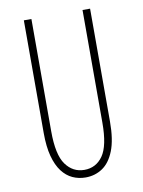

<svg xmlns="http://www.w3.org/2000/svg" viewBox="-81 -757 613 825"><g transform="rotate(-10 225.0 -344.5)"><path d="M226 11Q195.5 11 169.2 -1Q143 -13 123.2 -39Q103.5 -65 92.2 -106.8Q81 -148.5 81 -208V-700H114V-210Q114 -107.5 145 -64.8Q176 -22 226 -22Q277 -22 307 -64.5Q337 -107 337 -208V-700H370V-208Q370 -128.5 351 -80.5Q332 -32.5 299.5 -10.8Q267 11 226 11Z"/></g></svg>

Font: League Mono Thin Condensed
Style: Regular
Weight: 100
Width: 1
Designer: Tyler Finck
Foundry: The League of Moveable Type / Tyler Finck
Version: Version 2.300;RELEASE